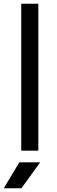

<svg xmlns="http://www.w3.org/2000/svg" viewBox="-35 -802 302 1022"><path d="M169 0V-782H78V0ZM179 62H68L-15 200H79Z"/></svg>

Font: Hibana SubMedium
Style: Regular
Weight: 500
Width: 6
Designer: pygmalion
Foundry: ybstudio
Version: Version 0.930;hotconv 1.0.109;makeotfexe 2.5.65596